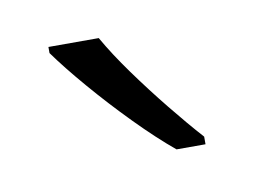

<svg xmlns="http://www.w3.org/2000/svg" viewBox="-35 -809 328 248"><g transform="rotate(-10 129.0 -685.5)"><path d="M106 -765Q119 -742 138.5 -715Q158 -688 179 -662Q200 -636 218 -616V-606H180Q157 -625 130 -652.5Q103 -680 79 -708Q55 -736 40 -757V-765Z"/></g></svg>

Font: Noto Sans Myanmar SemiCondensed Light
Style: Regular
Weight: 300
Width: 4
Designer: Monotype Design Team
Foundry: Monotype Imaging Inc.
Version: Version 2.107; ttfautohint (v1.8.4.7-5d5b)